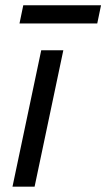

<svg xmlns="http://www.w3.org/2000/svg" viewBox="-20 -701 399 721"><path d="M26.9 0 134.8 -512.2H217.8L109.9 0ZM53.2 -612.8 67.4 -681.2H359.4L345.2 -612.8Z"/></svg>

Font: Clear Sans
Style: Italic
Weight: 400
Italic angle: -12°
Foundry: Intel Corporation
Version: Version 1.00